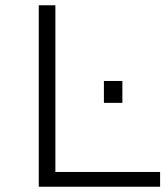

<svg xmlns="http://www.w3.org/2000/svg" viewBox="-20 -708 627 728"><path d="M127 0V-688H190V-56H587V0ZM374 -318V-401H444V-318Z"/></svg>

Font: Saira Expanded Light
Style: Regular
Weight: 300
Width: 7
Designer: Hector Gatti with collaboration of the Omnibus-Type team
Foundry: Omnibus-Type
Version: Version 1.101